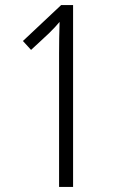

<svg xmlns="http://www.w3.org/2000/svg" viewBox="-20 -734 452 754"><path d="M267 0H212V-524Q212 -555 212.5 -585Q213 -615 214 -648Q206 -638 196 -627.5Q186 -617 172 -603L102 -538L70 -573L220 -714H267Z"/></svg>

Font: Noto Sans Myanmar ExtraCondensed Light
Style: Regular
Weight: 300
Width: 2
Designer: Monotype Design Team
Foundry: Monotype Imaging Inc.
Version: Version 2.107; ttfautohint (v1.8.4.7-5d5b)